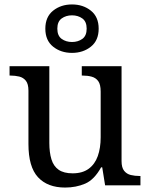

<svg xmlns="http://www.w3.org/2000/svg" viewBox="-20 -834 675 864"><path d="M273 10Q194 10 151 -36.5Q108 -83 108 -186V-426Q108 -456 96.5 -470.5Q85 -485 66.5 -489.5Q48 -494 26 -494H23V-536H202V-191Q202 -148 211.5 -117Q221 -86 244 -70Q267 -54 307 -54Q351 -54 379 -74.5Q407 -95 420 -131.5Q433 -168 433 -216V-422Q433 -454 422 -469Q411 -484 392.5 -489Q374 -494 351 -494H348V-536H527V-109Q527 -80 538.5 -65.5Q550 -51 568.5 -46.5Q587 -42 609 -42H612V0H453L440 -81H435Q404 -25 363 -7.5Q322 10 273 10ZM304 -596Q254 -596 219 -624Q184 -652 184 -705Q184 -758 219 -786Q254 -814 304 -814Q354 -814 389 -786Q424 -758 424 -705Q424 -652 389 -624Q354 -596 304 -596ZM304 -645Q331 -645 350.5 -659Q370 -673 370 -705Q370 -737 350.5 -751Q331 -765 304 -765Q277 -765 257.5 -751Q238 -737 238 -705Q238 -673 257.5 -659Q277 -645 304 -645Z"/></svg>

Font: Noto Serif Tamil
Style: Italic
Weight: 400
Italic angle: -12°
Designer: Indian Type Foundry, Tom Grace, and the Monotype Design Team
Foundry: Monotype Imaging Inc.
Version: Version 2.003